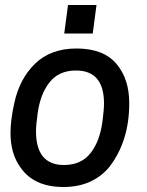

<svg xmlns="http://www.w3.org/2000/svg" viewBox="-20 -736 588 768"><path d="M18 0ZM351 -602H237L252 -716H366ZM236 -76Q305 -76 342.5 -124Q380 -172 390 -252Q396 -298 396 -322Q396 -454 284 -454Q215 -454 177.5 -406Q140 -358 130 -278Q124 -234 124 -211Q124 -76 236 -76ZM234 12Q116 12 62 -66Q22 -121 22 -204Q22 -255 37 -323Q58 -421 120.5 -481.5Q183 -542 286 -542Q393 -542 445 -481.5Q497 -421 497 -323Q497 -168 414 -64Q347 12 234 12Z"/></svg>

Font: Tanohe Sans Medium
Style: Italic
Weight: 500
Designer: Village Type and Design LLC & Cristiano Sobral
Foundry: Cooper Hewitt Smithsonian Design Museum
Version: Version 1.00;September 29, 2021;FontCreator 13.0.0.2655 64-b